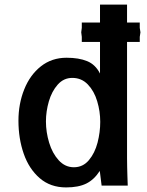

<svg xmlns="http://www.w3.org/2000/svg" viewBox="-20 -810 640 838"><path d="M60.5 -283Q60.5 -357 85.8 -420Q111 -483 158.5 -520.5Q206 -558 270.5 -558Q324 -558 360.2 -543.2Q396.5 -528.5 416.5 -489V-627H337V-649L334.5 -669L337 -688.5V-711.5H416.5V-790H534.5V-711.5H590V-688.5L593 -669L590 -649V-627H534.5V-120Q534.5 -100.5 535 -81.5Q535.5 -62.5 536 -43.5L537.5 0H423.5L415.5 -64Q390.5 -25.5 356.5 -8.8Q322.5 8 268.5 8Q200 8 153.2 -32.5Q106.5 -73 83.5 -139.2Q60.5 -205.5 60.5 -283ZM417.5 -278Q417.5 -324 404.2 -368.2Q391 -412.5 363.5 -441.2Q336 -470 295.5 -470Q258 -470 232 -440.8Q206 -411.5 193.2 -367.5Q180.5 -323.5 180.5 -280Q180.5 -233.5 194.5 -187.2Q208.5 -141 236.2 -110.5Q264 -80 302.5 -80Q342 -80 368 -111Q394 -142 405.8 -187.5Q417.5 -233 417.5 -278Z"/></svg>

Font: JuliaMono
Style: Bold
Weight: 700
Monospace: yes
Designer: cormullion
Foundry: corm
Version: Version 0.055; ttfautohint (v1.8.4)